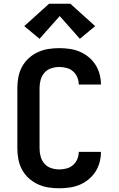

<svg xmlns="http://www.w3.org/2000/svg" viewBox="-20 -1001 640 1029"><path d="M297 8Q268 8 239 3.5Q210 -1 183 -13.5Q156 -26 134 -46Q112 -66 98 -92Q84 -118 78.5 -147Q73 -176 73 -205V-530Q73 -559 78.5 -588Q84 -617 98 -643Q112 -669 134 -689Q156 -709 183 -721.5Q210 -734 239 -738.5Q268 -743 297 -743Q325 -743 353 -739Q381 -735 406.5 -724.5Q432 -714 454 -696Q476 -678 491 -655Q506 -632 513.5 -604.5Q521 -577 521 -550Q521 -549 521 -549Q521 -549 521 -548H402Q402 -549 402 -549Q402 -549 402 -549Q402 -569 394 -587.5Q386 -606 371 -619Q356 -632 336.5 -637Q317 -642 297 -642Q276 -642 254.5 -635Q233 -628 218.5 -611.5Q204 -595 198 -573.5Q192 -552 192 -530V-205Q192 -183 198 -161.5Q204 -140 218.5 -123.5Q233 -107 254.5 -100Q276 -93 297 -93Q317 -93 336.5 -98Q356 -103 371 -116Q386 -129 394 -147.5Q402 -166 402 -186Q402 -186 402 -186Q402 -186 402 -187H521Q521 -186 521 -186Q521 -186 521 -185Q521 -158 513.5 -130.5Q506 -103 491 -80Q476 -57 454 -39Q432 -21 406.5 -10.5Q381 0 353 4Q325 8 297 8ZM192 -793 110 -861 243 -981H357L490 -861L408 -793L300 -915Z"/></svg>

Font: Zed Sans Extended
Style: Bold
Weight: 700
Width: 7
Designer: Belleve Invis
Foundry: Belleve Invis
Version: Version 1.0.0; ttfautohint (v1.8.4)